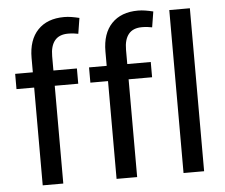

<svg xmlns="http://www.w3.org/2000/svg" viewBox="-54 -833 1049 894"><g transform="rotate(-5 471.0 -386.0)"><path d="M109.9 0V-457H27.3V-528.3H109.9V-595.2Q109.9 -679.7 154.1 -725.8Q198.2 -772 277.3 -772Q293.9 -772 310.8 -769.3Q327.6 -766.6 348.1 -761.7L336.4 -688.5Q327.6 -690.4 315.2 -691.9Q302.7 -693.4 289.1 -693.4Q247.1 -693.4 226.6 -668.2Q206.1 -643.1 206.1 -595.2V-528.3H315.9V-457H206.1V0ZM455.1 0V-457H372.6V-528.3H455.1V-595.2Q455.1 -679.7 499.3 -725.8Q543.5 -772 622.6 -772Q639.2 -772 656 -769.3Q672.9 -766.6 693.4 -761.7L681.6 -688.5Q672.9 -690.4 660.4 -691.9Q647.9 -693.4 634.3 -693.4Q592.3 -693.4 571.8 -668.2Q551.3 -643.1 551.3 -595.2V-528.3H661.1V-457H551.3V0ZM864.3 0H768.1V-761.7H864.3Z"/></g></svg>

Font: GeogebraSans
Style: Regular
Weight: 400
Designer: Google
Version: Version 1.100140; 2013